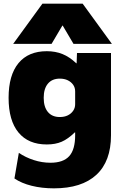

<svg xmlns="http://www.w3.org/2000/svg" viewBox="-20 -810 681 1050"><path d="M275 220Q209 220 153 206Q97 192 59 166L83 26Q120 51 165 65.5Q210 80 256 80Q326 80 358.5 44Q391 8 391 -70V-86H389Q352 -50 317.5 -35Q283 -20 236 -20Q135 -20 81 -85.5Q27 -151 27 -275Q27 -399 81 -464.5Q135 -530 236 -530Q283 -530 321.5 -514.5Q360 -499 397 -464H399L401 -520H587V-70Q587 72 507 146Q427 220 275 220ZM307 -170Q332 -170 350.5 -179Q369 -188 380 -204Q391 -220 391 -240V-310Q391 -331 380 -346.5Q369 -362 350.5 -371Q332 -380 307 -380Q265 -380 242 -352.5Q219 -325 219 -275Q219 -225 242 -197.5Q265 -170 307 -170ZM52 -570 212 -790H432L592 -570H382L323 -670H321L262 -570Z"/></svg>

Font: M PLUS 2 Black
Style: Regular
Weight: 900
Designer: Coji Morishita
Foundry: UNDERFOREST DESIGN
Version: Version 1.001